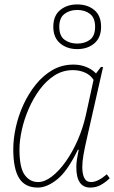

<svg xmlns="http://www.w3.org/2000/svg" viewBox="-20 -838 516 868"><path d="M151 10Q93 10 66.5 -32.5Q40 -75 40 -163Q40 -210 51.5 -262.5Q63 -315 86 -365Q109 -415 142 -456Q175 -497 217.5 -521.5Q260 -546 312 -546Q344 -546 370.5 -535Q397 -524 414 -506L436 -535H446L370 -200Q363 -170 357.5 -138.5Q352 -107 352 -83Q352 -52 361 -33.5Q370 -15 392 -15Q422 -15 463 -50L476 -32Q456 -13 435 -1.5Q414 10 388 10Q325 10 325 -83Q325 -101 328.5 -121.5Q332 -142 336 -161H332Q285 -64 238.5 -27Q192 10 151 10ZM152 -15Q182 -15 214.5 -40Q247 -65 277.5 -108Q308 -151 331.5 -205Q355 -259 368 -317L403 -477Q389 -499 364 -510Q339 -521 310 -521Q264 -521 226.5 -497Q189 -473 159.5 -433Q130 -393 109.5 -345.5Q89 -298 78.5 -250Q68 -202 68 -162Q68 -80 91.5 -47.5Q115 -15 152 -15ZM329 -616Q283 -616 252 -642Q221 -668 221 -717Q221 -767 252 -792.5Q283 -818 329 -818Q376 -818 406.5 -792.5Q437 -767 437 -717Q437 -668 406.5 -642Q376 -616 329 -616ZM329 -641Q364 -641 387 -658.5Q410 -676 410 -717Q410 -757 387 -775Q364 -793 329 -793Q295 -793 271.5 -775Q248 -757 248 -717Q248 -676 271.5 -658.5Q295 -641 329 -641Z"/></svg>

Font: Noto Serif Thin
Style: Italic
Weight: 100
Italic angle: -12°
Designer: Monotype Design Team
Foundry: Monotype Imaging Inc.
Version: Version 2.014; ttfautohint (v1.8.4.7-5d5b)